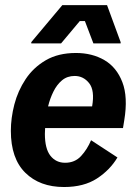

<svg xmlns="http://www.w3.org/2000/svg" viewBox="-20 -720 532 752"><path d="M230.8 12.5Q135.8 12.5 79.2 -43.3Q22.5 -99.2 22.5 -207.5Q22.5 -257.5 36.2 -310.8Q50 -364.2 80.4 -410Q110.8 -455.8 159.6 -484.2Q208.3 -512.5 277.5 -512.5Q340.8 -512.5 388.8 -484.6Q436.7 -456.7 459.2 -398.3Q481.7 -340 466.7 -249.2L461.7 -218.3H156.7Q155.8 -206.7 155.8 -195.8Q155.8 -137.5 177.5 -110Q199.2 -82.5 235 -82.5Q273.3 -82.5 297.5 -108.8Q321.7 -135 336.7 -170.8L440 -103.3Q410.8 -54.2 359.6 -20.8Q308.3 12.5 230.8 12.5ZM272.5 -422.5Q243.3 -422.5 222.9 -405.4Q202.5 -388.3 189.2 -361.2Q175.8 -334.2 168.3 -303.3H340.8Q351.7 -365.8 329.2 -394.2Q306.7 -422.5 272.5 -422.5ZM102.5 -550V-555L224.2 -700H399.2L452.5 -555V-550H345.8L312.5 -637.5H292.5L219.2 -550Z"/></svg>

Font: Familjen Grotesk GF
Style: Bold Italic
Weight: 700
Designer: Anders Wikstroem, Jonas Baeckman, Matilda Gysing, Kristian Moeller
Foundry: Familjen STHML AB
Version: Version 2.000; Beta; Release 4; Build 6